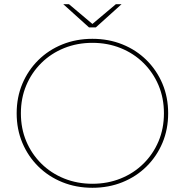

<svg xmlns="http://www.w3.org/2000/svg" viewBox="-20 -887 876 910"><path d="M418 3Q341 3 275.5 -23.5Q210 -50 161.5 -98Q113 -146 86 -210Q59 -274 59 -350Q59 -426 86 -490Q113 -554 161.5 -602Q210 -650 275.5 -676.5Q341 -703 418 -703Q495 -703 560.5 -676.5Q626 -650 674.5 -602Q723 -554 750 -490Q777 -426 777 -350Q777 -274 750 -210Q723 -146 674.5 -98Q626 -50 560.5 -23.5Q495 3 418 3ZM418 -16Q490 -16 552 -41Q614 -66 660 -111.5Q706 -157 731.5 -217.5Q757 -278 757 -350Q757 -422 731.5 -482.5Q706 -543 660 -588.5Q614 -634 552 -659Q490 -684 418 -684Q346 -684 284 -659Q222 -634 176 -588.5Q130 -543 104.5 -482.5Q79 -422 79 -350Q79 -278 104.5 -217.5Q130 -157 176 -111.5Q222 -66 284 -41Q346 -16 418 -16ZM402 -757 280 -867H307L421 -771H415L529 -867H556L434 -757Z"/></svg>

Font: Montserrat Thin Thin
Style: Regular
Weight: 250
Version: Version 9.000